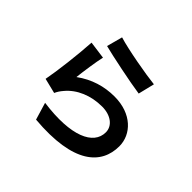

<svg xmlns="http://www.w3.org/2000/svg" viewBox="-183 -1058 1365 1365"><g transform="rotate(45 500.0 -375.5)"><path d="M304 -682C381 -662 602 -616 702 -602L732 -725C645 -734 430 -772 336 -801ZM342 -603 209 -621C202 -498 179 -305 160 -208L274 -180C283 -200 293 -216 311 -237C373 -312 473 -353 584 -353C671 -353 732 -307 732 -242C732 -117 575 -44 278 -85L317 45C727 80 870 -59 870 -240C870 -359 769 -466 596 -466C493 -466 395 -437 306 -372C312 -429 329 -548 342 -603Z"/></g></svg>

Font: Noto Sans Japanese Bold
Style: Bold
Weight: 700
Designer: Ryoko NISHIZUKA (kana & ideographs); Paul D. Hunt (Latin, Greek & Cyrillic); Wenlong ZHANG (bopomofo); Sandoll Communica
Foundry: Adobe Systems Incorporated
Version: Version 1.000;PS 1;hotconv 1.0.78;makeotf.lib2.5.61930